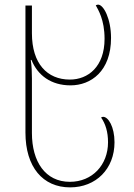

<svg xmlns="http://www.w3.org/2000/svg" viewBox="-20 -560 580 830"><path d="M283 250C395 250 475 170 475 55C475 -12 448 -55 426 -55C423 -55 420 -54 417 -52C436 -25 447 10 447 55C447 153 379 226 282 226C176 226 118 139 118 15V-220C118 -247 117 -274 113 -301H116C143 -234 201 -191 285 -191C373 -191 460 -252 460 -396C460 -478 428 -540 404 -540C401 -540 398 -539 394 -537C404 -518 432 -476 432 -392C432 -272 361 -216 282 -216C184 -216 118 -285 118 -416V-536H90V13C90 162 165 250 283 250Z"/></svg>

Font: Noto Serif Georgian Thin
Style: Regular
Weight: 100
Designer: Monotype Design Team, Akaki Razmadze
Foundry: Google LLC
Version: Version 2.003